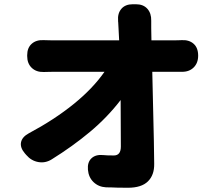

<svg xmlns="http://www.w3.org/2000/svg" viewBox="-20 -832 1040 904"><path d="M97 -110Q74 -137 79 -162Q84 -187 115 -204Q235 -268 326 -341.5Q417 -415 472 -494H233Q222 -494 206 -493.5Q190 -493 186 -493Q151 -492 129.5 -512.5Q108 -533 108 -568V-572Q108 -607 129.5 -626Q151 -645 186 -643Q191 -643 206 -642.5Q221 -642 229 -642H541L538 -700Q537 -723 536.5 -727.5Q536 -732 536 -730.5Q536 -729 536 -734Q533 -769 551.5 -790.5Q570 -812 605 -812H620Q655 -812 674 -790.5Q693 -769 692 -734Q692 -730 692 -718.5Q692 -707 692 -700L693 -642H799Q811 -642 822 -642.5Q833 -643 835 -643Q870 -645 891.5 -626Q913 -607 913 -570Q913 -535 891.5 -514Q870 -493 835 -494Q832 -494 822.5 -494Q813 -494 808 -494H697Q699 -387 702 -276.5Q705 -166 706 -61Q707 -8 676.5 22Q646 52 582 52Q549 52 533 51.5Q517 51 506.5 50.5Q496 50 479 50Q444 48 420.5 25.5Q397 3 394 -33Q391 -68 410.5 -86.5Q430 -105 464 -102Q479 -101 485.5 -100.5Q492 -100 516 -100Q549 -100 549 -142L548 -361Q485 -279 403.5 -211Q322 -143 224 -82Q194 -63 160.5 -69Q127 -75 104 -102Z"/></svg>

Font: Chiron GoRound TC H
Style: Regular
Weight: 900
Designer: Ryoko NISHIZUKA 西塚涼子 (kana, bopomofo & ideographs); Paul D. Hunt (Latin, Greek & Cyrillic); Sandoll Communications 산돌커뮤니
Foundry: Adobe
Version: Version 1.000;hotconv 1.1.1;makeotfexe 2.6.0